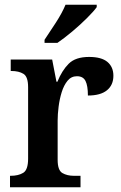

<svg xmlns="http://www.w3.org/2000/svg" viewBox="-20 -786 510 806"><path d="M22 0V-48H25Q57 -48 77.5 -60.5Q98 -73 98 -120V-420Q98 -464 78.5 -476Q59 -488 28 -488H25V-536H199L217 -443H221Q240 -490 268.5 -518.5Q297 -547 354 -547Q406 -547 431 -526Q456 -505 456 -468Q456 -429 429 -407Q402 -385 349 -385Q349 -426 339 -446Q329 -466 303 -466Q279 -466 263.5 -447Q248 -428 239 -399Q230 -370 226 -338Q222 -306 222 -280V-115Q222 -71 242 -59.5Q262 -48 290 -48H318V0ZM167 -619Q188 -650 214.5 -691Q241 -732 255 -766H386V-756Q374 -739 345.5 -710.5Q317 -682 283 -653.5Q249 -625 221 -606H167Z"/></svg>

Font: Noto Serif SemiCondensed SemiBold
Style: Regular
Weight: 600
Width: 4
Designer: Monotype Design Team
Foundry: Monotype Imaging Inc.
Version: Version 2.013; ttfautohint (v1.8.4.7-5d5b)